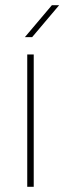

<svg xmlns="http://www.w3.org/2000/svg" viewBox="-20 -720 248 740"><path d="M85 0V-510H110V0ZM76 -577 180 -700H208L104 -577Z"/></svg>

Font: MuseoModerno Thin
Style: Regular
Weight: 100
Designer: Pablo Cosgaya, Héctor Gatti, Marcela Romero, and the Authors of The MuseoModerno Project.
Foundry: Omnibus-Type Team
Version: Version 1.003